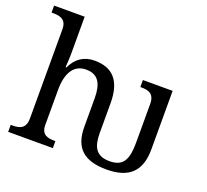

<svg xmlns="http://www.w3.org/2000/svg" viewBox="-130 -918 1171 1086"><g transform="rotate(20 455.5 -375.0)"><path d="M613 10C747 10 813 -51 813 -183V-536H634V-494H638C683 -494 719 -485 719 -422V-190C719 -91 697 -40 613 -40C529 -40 507 -91 507 -172V-350C507 -487 448 -546 341 -546C277 -546 231 -515 203 -455H198C198 -455 202 -504 202 -540V-760H18V-718H26C70 -718 108 -709 108 -650V-114C108 -51 71 -42 26 -42H18V0H287V-42H283C239 -42 202 -50 202 -109V-320C202 -418 237 -482 313 -482C387 -482 413 -432 413 -345V-175C413 -45 479 10 613 10Z"/></g></svg>

Font: Noto Serif Thai
Style: Regular
Weight: 400
Designer: Monotype Design Team
Foundry: Monotype Imaging Inc.
Version: Version 1.901